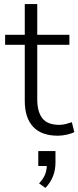

<svg xmlns="http://www.w3.org/2000/svg" viewBox="-20 -655 383 938"><path d="M263 8Q182 8 141.5 -36Q101 -80 101 -162V-436H5V-485H101V-635H162V-485H319V-436H162V-170Q162 -109 187 -77Q212 -45 270 -45Q287 -45 303 -49.5Q319 -54 331 -58L343 -10Q332 -3 308 2.5Q284 8 263 8ZM202 263 171 241Q194 216 201.5 194Q209 172 209 148L227 156H167V83H251V140Q251 176 238.5 207Q226 238 202 263Z"/></svg>

Font: Nunito Sans 12pt ExtraLight 12pt Light
Style: Regular
Weight: 300
Version: Version 3.101;gftools[0.9.27]